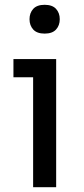

<svg xmlns="http://www.w3.org/2000/svg" viewBox="-20 -780 348 800"><path d="M118 0V-534H214V0ZM36 -458V-534H214V-458ZM166 -640Q134 -640 118.5 -657Q103 -674 103 -700Q103 -726 118.5 -743Q134 -760 166 -760Q198 -760 213.5 -743Q229 -726 229 -700Q229 -674 213.5 -657Q198 -640 166 -640Z"/></svg>

Font: SVN-Sora Variable
Style: Regular
Weight: 400
Designer: Jonathan Barnbrook, Julián Moncada
Foundry: Barnbrook Fonts
Version: Version 2.000 - Viet hoa boi STYLEno.1 Fonts